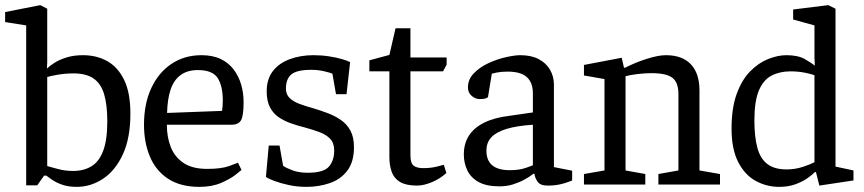

<svg xmlns="http://www.w3.org/2000/svg" viewBox="-30 -719 3367 748"><path d="M269 9Q236 9 212 0.5Q188 -8 172.5 -19Q157 -30 150 -35H142L115 3H72V-620L-10 -633V-672L127 -699L154 -685V-475L153 -459V-452Q162 -461 181 -473.5Q200 -486 228.5 -495Q257 -504 293 -504Q347 -504 388.5 -480.5Q430 -457 454 -407Q478 -357 478 -276Q478 -182 449 -118.5Q420 -55 372 -23Q324 9 269 9ZM255 -53Q296 -53 326 -71Q356 -89 372 -131.5Q388 -174 388 -247Q388 -311 375.5 -352.5Q363 -394 334 -413.5Q305 -433 257 -433Q224 -433 195.5 -428Q167 -423 154 -419V-72Q168 -68 196 -60.5Q224 -53 255 -53Z M747 9Q673 9 625 -22.5Q577 -54 554 -109Q531 -164 531 -233Q531 -315 559.5 -376Q588 -437 638.5 -470.5Q689 -504 755 -504Q799 -504 830 -489Q861 -474 880.5 -448Q900 -422 909.5 -389.5Q919 -357 919 -322Q919 -268 909 -250.5Q899 -233 871 -233H620Q620 -186 635 -147Q650 -108 684.5 -84.5Q719 -61 777 -61Q832 -61 862.5 -72Q893 -83 897 -85L911 -57Q908 -54 887.5 -38Q867 -22 831.5 -6.5Q796 9 747 9ZM621 -279 835 -287Q838 -305 838 -327Q838 -384 818 -415Q798 -446 741 -446Q700 -446 673.5 -426.5Q647 -407 634.5 -369.5Q622 -332 621 -279Z M1164 9Q1128 9 1095.5 2Q1063 -5 1039 -14Q1015 -23 1006 -30L1017 -152H1059L1073 -73Q1086 -64 1110.5 -55Q1135 -46 1169 -46Q1231 -46 1251.5 -70Q1272 -94 1272 -132Q1272 -162 1256 -178.5Q1240 -195 1214 -204.5Q1188 -214 1159 -222Q1131 -229 1105 -238Q1079 -247 1057 -261.5Q1035 -276 1022 -300.5Q1009 -325 1009 -363Q1009 -411 1033 -442Q1057 -473 1099 -488.5Q1141 -504 1191 -504Q1223 -504 1252 -499.5Q1281 -495 1303 -488.5Q1325 -482 1334 -477L1320 -352H1279L1265 -432Q1259 -435 1234.5 -441Q1210 -447 1183 -447Q1127 -447 1105.5 -429.5Q1084 -412 1084 -374Q1084 -351 1098.5 -337Q1113 -323 1137.5 -314Q1162 -305 1191 -297Q1218 -289 1246 -278.5Q1274 -268 1297.5 -252Q1321 -236 1335 -210.5Q1349 -185 1349 -146Q1349 -88 1323 -54Q1297 -20 1254.5 -5.5Q1212 9 1164 9Z M1595 4Q1552 4 1528.5 -10Q1505 -24 1496 -49.5Q1487 -75 1487 -107V-441H1409V-484L1487 -505L1511 -609H1569V-495H1710V-467L1696 -441H1569V-114Q1569 -83 1581.5 -73.5Q1594 -64 1619 -64Q1647 -64 1670 -69.5Q1693 -75 1699 -77L1709 -45Q1685 -23 1653 -9.5Q1621 4 1595 4Z M1916 7Q1865 7 1834.5 -10Q1804 -27 1790.5 -55.5Q1777 -84 1777 -117Q1777 -159 1796.5 -190Q1816 -221 1856 -241Q1896 -261 1956 -268L2046 -281V-356Q2046 -385 2034.5 -404Q2023 -423 2001.5 -431.5Q1980 -440 1948 -440Q1923 -440 1906 -436.5Q1889 -433 1886 -432L1871 -340Q1870 -339 1863 -336Q1856 -333 1839 -333Q1822 -333 1807.5 -345.5Q1793 -358 1793 -379Q1793 -410 1816.5 -434Q1840 -458 1874 -473.5Q1908 -489 1942 -496.5Q1976 -504 1997 -504Q2040 -504 2069 -488.5Q2098 -473 2113 -447Q2128 -421 2128 -389V-68L2199 -54V-16Q2196 -15 2183.5 -10Q2171 -5 2150.5 -0.5Q2130 4 2103 4Q2075 4 2064.5 -11Q2054 -26 2052 -42H2048Q2033 -30 2012.5 -19Q1992 -8 1968 -0.5Q1944 7 1916 7ZM1956 -56Q1994 -56 2020 -65.5Q2046 -75 2046 -75V-233Q1984 -229 1944 -217Q1904 -205 1884.5 -184.5Q1865 -164 1865 -132Q1865 -56 1956 -56Z M2245 0V-41L2325 -55V-411L2245 -425V-466L2392 -494L2401 -455H2405Q2446 -476 2490.5 -490Q2535 -504 2564 -504Q2628 -504 2661.5 -468.5Q2695 -433 2695 -367V-55L2775 -41V0H2535V-41L2613 -55V-353Q2613 -397 2590 -415.5Q2567 -434 2508 -434Q2483 -434 2453.5 -430.5Q2424 -427 2407 -422V-55L2484 -41V0Z M3005 9Q2957 9 2914.5 -14Q2872 -37 2846 -87.5Q2820 -138 2820 -218Q2820 -298 2840 -353Q2860 -408 2892.5 -441Q2925 -474 2962.5 -489Q3000 -504 3034 -504Q3079 -504 3106 -488.5Q3133 -473 3144 -463V-477L3143 -492V-620L3060 -643V-682L3197 -699L3225 -685V-70L3295 -55V-16L3162 4L3149 -48L3145 -49Q3137 -40 3117.5 -26Q3098 -12 3070 -1.5Q3042 9 3005 9ZM3034 -59Q3068 -59 3098 -69Q3128 -79 3143 -87V-426Q3130 -431 3104.5 -436Q3079 -441 3049 -441Q3008 -441 2976 -424.5Q2944 -408 2926.5 -366.5Q2909 -325 2909 -250Q2909 -186 2920.5 -143.5Q2932 -101 2959.5 -80Q2987 -59 3034 -59Z"/></svg>

Font: Faustina
Style: Regular
Weight: 400
Designer: Alfonso Garcia
Foundry: http://www.omnibus-type.com
Version: Version 1.200